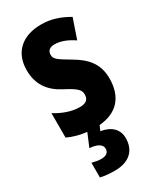

<svg xmlns="http://www.w3.org/2000/svg" viewBox="-202 -630 787 939"><g transform="rotate(-30 192.0 -160.0)"><path d="M281 128C281 79 248 46 190 37L202 9C301 1 358 -58 358 -165C358 -249 313 -296 246 -335C176 -376 166 -385 166 -408C166 -431 181 -443 208 -443C245 -443 282 -426 314 -404L352 -515C302 -544 255 -560 200 -560C91 -560 27 -500 27 -401C27 -322 64 -269 132 -233C205 -196 214 -180 214 -157C214 -128 197 -115 163 -115C114 -115 65 -135 27 -159V-21C61 -5 96 4 133 8L102 82C144 85 170 99 170 124C170 145 155 157 127 157C112 157 95 154 75 149V232C97 237 124 240 155 240C237 240 281 198 281 128Z"/></g></svg>

Font: Noto Sans Khmer UI ExtraCondensed ExtraBold
Style: Regular
Weight: 800
Width: 2
Designer: Danh Hong and the Monotype Design Team
Foundry: Monotype Imaging Inc.
Version: Version 2.002